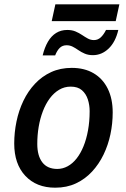

<svg xmlns="http://www.w3.org/2000/svg" viewBox="-20 -862 583 891"><path d="M178 -605Q187 -642 202.5 -668.5Q218 -695 240.5 -709Q263 -723 292 -723Q314 -723 330.5 -716Q347 -709 361 -699.5Q375 -690 388 -683Q401 -676 416 -676Q434 -676 447.5 -688.5Q461 -701 472 -723H529Q516 -667 484 -636.5Q452 -606 411 -606Q390 -606 373.5 -613Q357 -620 343.5 -629.5Q330 -639 317 -645.5Q304 -652 289 -652Q270 -652 257.5 -640Q245 -628 236 -605ZM220 -764 237 -842H534L517 -764ZM236 9Q149 9 97.5 -46Q46 -101 46 -196Q46 -247 56.5 -298Q67 -349 88.5 -394Q110 -439 142.5 -473.5Q175 -508 217.5 -527.5Q260 -547 313 -547Q372 -547 414.5 -522Q457 -497 480 -450.5Q503 -404 503 -340Q503 -289 492.5 -239Q482 -189 460.5 -144.5Q439 -100 407 -65.5Q375 -31 332.5 -11Q290 9 236 9ZM246 -78Q271 -78 294 -90.5Q317 -103 335.5 -126.5Q354 -150 367.5 -183Q381 -216 388.5 -257.5Q396 -299 396 -346Q396 -375 387.5 -401Q379 -427 360 -443.5Q341 -460 308 -460Q279 -460 254.5 -445.5Q230 -431 211 -405.5Q192 -380 179 -346Q166 -312 159.5 -273.5Q153 -235 153 -194Q153 -139 176.5 -108.5Q200 -78 246 -78Z"/></svg>

Font: Noto Sans Display Medium
Style: Italic
Weight: 500
Italic angle: -12°
Designer: Monotype Design Team
Foundry: Monotype Imaging Inc.
Version: Version 2.003